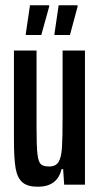

<svg xmlns="http://www.w3.org/2000/svg" viewBox="-20 -702 380 730"><path d="M33 -170V-510H119V-212Q119 -144 122.5 -115.5Q126 -87 135 -78Q144 -69 167 -69Q192 -69 202.5 -86Q213 -103 215.5 -139.5Q218 -176 218 -259V-510H303V0H224L220 -59H214Q198 8 124 8Q85 8 65.5 -8.5Q46 -25 39.5 -61.5Q33 -98 33 -170ZM78 -569V-573L94 -682H167V-677L137 -569ZM187 -569V-573L203 -682H275V-677L246 -569Z"/></svg>

Font: Saira Ultra Condensed SemiBold
Style: Regular
Weight: 600
Width: 1
Designer: Hector Gatti with collaboration of the Omnibus-Type team
Foundry: Omnibus-Type
Version: Version 1.001; ttfautohint (v1.8)